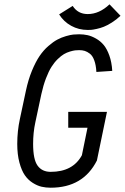

<svg xmlns="http://www.w3.org/2000/svg" viewBox="-20 -854 576 886"><path d="M384.8 -715.8Q343.3 -715.8 308.6 -734.9Q273.9 -753.9 252.9 -787.6L315.4 -826.7Q339.4 -789.1 384.8 -789.1Q438 -789.1 485.4 -834L536.1 -781.2Q517.1 -763.2 496.1 -750Q475.1 -736.8 459 -730.5Q442.9 -724.1 425.8 -720.5Q408.7 -716.8 400.9 -716.3Q393.1 -715.8 384.8 -715.8ZM213.9 12.2Q191.9 12.2 172.4 7.8Q152.8 3.4 131.3 -10Q109.9 -23.4 94.7 -45.2Q79.6 -66.9 69.6 -104Q59.6 -141.1 59.6 -189.9Q59.6 -249 71.8 -305.2L99.6 -435.5Q110.4 -486.3 127.4 -527.6Q144.5 -568.8 162.6 -595.5Q180.7 -622.1 203.1 -641.6Q225.6 -661.1 244.4 -671.1Q263.2 -681.2 284.4 -687.3Q305.7 -693.4 318.6 -694.6Q331.5 -695.8 345.2 -695.8Q365.7 -695.8 384.3 -691.7Q402.8 -687.5 423.1 -676Q443.4 -664.6 458.5 -646.5Q473.6 -628.4 484.6 -597.7Q495.6 -566.9 498 -526.9L424.8 -522Q422.9 -554.2 415 -575.4Q407.2 -596.7 394.8 -606.2Q382.3 -615.7 371.1 -619.1Q359.9 -622.6 345.2 -622.6Q335.4 -622.6 326.7 -621.6Q317.9 -620.6 303 -616.2Q288.1 -611.8 275.1 -604.2Q262.2 -596.7 246.3 -581.3Q230.5 -565.9 217.5 -545.4Q204.6 -524.9 192.1 -492.4Q179.7 -460 170.9 -419.9L143.1 -289.6Q132.8 -242.2 132.8 -189.9Q132.8 -117.7 153.6 -89.4Q174.3 -61 213.9 -61Q316.4 -61 357.9 -137.7L383.8 -264.6H294.9V-337.9H473.6L427.2 -113.3Q363.8 12.2 213.9 12.2Z"/></svg>

Font: Anka/Coder Condensed
Style: Italic
Weight: 400
Width: 4
Italic angle: -12°
Monospace: yes
Version: Version 001.100